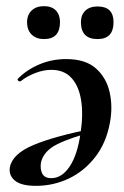

<svg xmlns="http://www.w3.org/2000/svg" viewBox="-20 -591 404 624"><path d="M97 13Q49 13 28.5 -4Q8 -21 12 -47Q20 -91 89.5 -120Q159 -149 287 -174L289 -164Q212 -145 166.5 -122.5Q121 -100 113 -62Q110 -41 117.5 -26.5Q125 -12 147 -12Q181 -12 206.5 -50Q232 -88 242 -160Q251 -220 243.5 -266Q236 -312 212 -338Q188 -364 147 -364Q122 -364 95.5 -354Q69 -344 47 -327Q44 -325 39.5 -328.5Q35 -332 39 -336Q68 -365 108.5 -382Q149 -399 195 -399Q258 -399 292 -368.5Q326 -338 336.5 -290.5Q347 -243 337 -191Q325 -126 289 -80Q253 -34 203 -10.5Q153 13 97 13ZM123 -464Q98 -464 83 -478.5Q68 -493 68 -519Q68 -543 83 -557Q98 -571 123 -571Q148 -571 161.5 -557Q175 -543 175 -519Q175 -464 123 -464ZM297 -464Q243 -464 243 -519Q243 -543 257.5 -556.5Q272 -570 297 -570Q349 -570 349 -519Q349 -464 297 -464Z"/></svg>

Font: Cormorant Infant Light
Style: Italic
Weight: 300
Italic angle: -10°
Designer: Christian Thalmann (Catharsis Fonts)
Foundry: Catharsis Fonts
Version: Version 4.001